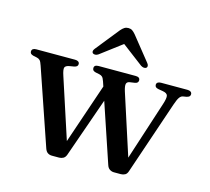

<svg xmlns="http://www.w3.org/2000/svg" viewBox="-100 -799 1008 923"><g transform="rotate(15 404.0 -338.0)"><path d="M268.5 5.5H232.5Q220.5 5.5 211.5 -0.5Q202.5 -6.5 197.5 -21L68 -399Q62 -417.5 56 -423.5Q50 -429.5 41 -431.5L22 -435.5Q13 -438 9.2 -442Q5.5 -446 5.5 -452.5Q5.5 -460.5 11.2 -464.8Q17 -469 27 -469H221Q231.5 -469 237.2 -464.8Q243 -460.5 243 -453Q243 -446.5 238.8 -442.2Q234.5 -438 224.5 -436L203.5 -432.5Q183.5 -429 180 -419Q176.5 -409 186.5 -379L292 -56L269 -37.5L393.5 -403.5L429 -377L303 -18Q298 -4.5 288.5 0.5Q279 5.5 268.5 5.5ZM575.5 5.5H541Q530 5.5 520.2 -0.8Q510.5 -7 506 -21L377.5 -403Q372 -419 366.5 -424.2Q361 -429.5 352 -431.5L332.5 -435.5Q323 -438 319.5 -442Q316 -446 316 -453Q316 -469 338 -469H522.5Q544 -469 544 -452.5Q544 -446 540 -441.8Q536 -437.5 526.5 -436L502.5 -432.5Q489 -430.5 486.2 -419.8Q483.5 -409 491.5 -383.5L598 -54.5L575 -35.5L684.5 -373Q695 -405 691.5 -417Q688 -429 666 -432.5L645 -436Q635 -438 630.8 -442Q626.5 -446 626.5 -453Q626.5 -460.5 632.2 -464.8Q638 -469 648.5 -469H780.5Q790.5 -469 796.5 -464.8Q802.5 -460.5 802.5 -452.5Q802.5 -446.5 798.8 -442.2Q795 -438 784.5 -435.5L766.5 -432.5Q757 -430.5 749.8 -420Q742.5 -409.5 733.5 -383L610 -19Q605.5 -4.5 596 0.5Q586.5 5.5 575.5 5.5ZM449.5 -618.5H409L535 -523Q543 -518 550 -517.5Q557 -517 562 -520.5Q566 -524 566 -530Q566 -536 560 -543.5L465.5 -661.5Q456.5 -672 448.8 -677.2Q441 -682.5 429.5 -682.5Q418 -682.5 409.8 -677.2Q401.5 -672 392.5 -661.5L298 -543.5Q292 -536 292 -530Q292 -524 296 -520.5Q301.5 -517 308.5 -517.5Q315.5 -518 323 -523Z"/></g></svg>

Font: Fraunces 17pt
Style: Regular
Weight: 400
Version: Version 1.000;[b76b70a41]